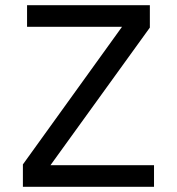

<svg xmlns="http://www.w3.org/2000/svg" viewBox="-20 -718 680 738"><path d="M572 0H68V-86L449 -615H84V-698H556V-612L174 -83H572Z"/></svg>

Font: Writer
Style: Regular
Weight: 400
Monospace: yes
Designer: Mike Abbink, Paul van der Laan, Pieter van Rosmalen
Foundry: Bold Monday
Version: Version 2.001 2020